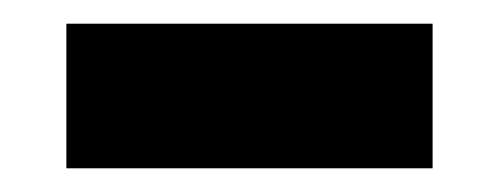

<svg xmlns="http://www.w3.org/2000/svg" viewBox="-20 -743 421 162"><path d="M36 -601V-723H345V-601Z"/></svg>

Font: Geist ExtBd
Style: Regular
Weight: 400
Designer: Basement.studio, Andrés Briganti, Mateo Zaragoza
Foundry: Basement.studio, Vercel, Andrés Briganti, Guido Ferreyra, Mateo Zaragoza
Version: Version 1.401